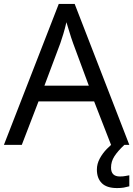

<svg xmlns="http://www.w3.org/2000/svg" viewBox="-20 -737 679 977"><path d="M545 0 459 -221H176L91 0H0L279 -717H360L638 0ZM352 -517Q349 -525 342 -546Q335 -567 328.5 -589.5Q322 -612 318 -624Q311 -593 302 -563.5Q293 -534 287 -517L206 -301H432ZM545 116Q545 161 590 161Q607 161 618.5 158.5Q630 156 638 155V211Q624 215 610 217.5Q596 220 576 220Q523 220 498 195Q473 170 473 126Q473 97 487.5 70Q502 43 523.5 21Q545 -1 565 -15L613 0Q579 32 562 58.5Q545 85 545 116Z"/></svg>

Font: Noto Sans Sharada
Style: Regular
Weight: 400
Designer: Monotype Design Team
Foundry: Monotype Imaging Inc.
Version: Version 2.006; ttfautohint (v1.8.4.7-5d5b)